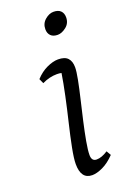

<svg xmlns="http://www.w3.org/2000/svg" viewBox="-130 -694 516 755"><g transform="rotate(-20 128.0 -316.0)"><path d="M121 12Q74 12 74 -51Q74 -74 82.5 -117.5Q91 -161 103.5 -213Q116 -265 127 -316.5Q138 -368 144 -407Q136 -409 125 -409Q94 -409 63 -394L54 -414Q76 -438 102 -450Q128 -462 149 -462Q177 -462 189.5 -448.5Q202 -435 202 -410Q202 -393 195.5 -359.5Q189 -326 179 -284Q169 -242 159.5 -200Q150 -158 143.5 -122Q137 -86 137 -66Q137 -40 158 -40Q179 -40 205 -57L216 -38Q191 -12 165.5 0Q140 12 121 12ZM182 -553Q163 -553 153 -563Q143 -573 143 -590Q143 -614 160.5 -629Q178 -644 196 -644Q216 -644 226 -634Q236 -624 236 -607Q236 -582 217.5 -567.5Q199 -553 182 -553Z"/></g></svg>

Font: Petrona Light
Style: Italic
Weight: 300
Italic angle: -9°
Designer: Ringo R. Seeber
Foundry: Ringo R. Seeber
Version: Version 2.001; ttfautohint (v1.8.3)